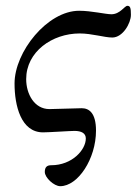

<svg xmlns="http://www.w3.org/2000/svg" viewBox="-20 -450 470 660"><path d="M252 -413C143 -413 30 -272 30 -163C30 -87 52 5 128 5C148 5 221 0 236 0C260 0 275 8 275 26C275 65 228 118 156 118C143 118 134 123 134 141C134 161 166 190 187 190C248 190 310 96 310 -1C310 -62 286 -78 261 -78C249 -78 161 -75 150 -75C98 -75 70 -127 70 -178C70 -272 159 -335 254 -335C296 -335 339 -321 366 -321C402 -321 430 -370 430 -399C430 -422 428 -430 418 -430C408 -430 393 -401 363 -401C343 -401 294 -413 252 -413Z"/></svg>

Font: EB Garamond 12
Style: Regular
Weight: 400
Version: Version 0.016+